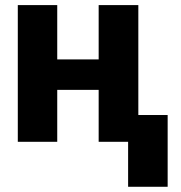

<svg xmlns="http://www.w3.org/2000/svg" viewBox="-20 -548 698 742"><path d="M414.1 -318.4V-200.7H147.9V-318.4ZM201.2 -528.3V0H48.8V-528.3ZM514.6 -528.3V0H361.3V-528.3ZM627.9 -103.5V173.8H475.1V-103.5Z"/></svg>

Font: Roboto ExtraBold
Style: Regular
Weight: 800
Designer: Christian Robertson
Foundry: Google
Version: Version 3.009; 2024